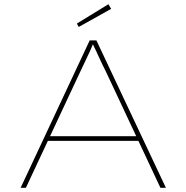

<svg xmlns="http://www.w3.org/2000/svg" viewBox="-20 -892 885 912"><path d="M78 0 406 -700H438L768 0H742L483 -552Q476 -565 468.5 -581Q461 -597 452.5 -615Q444 -633 436 -651Q428 -669 419 -686H423Q417 -670 409 -652.5Q401 -635 392 -616.5Q383 -598 375.5 -581.5Q368 -565 361 -551L103 0ZM196 -223 206 -245H642L652 -223ZM354 -764 345 -780 495 -872 508 -850Z"/></svg>

Font: Lexend Tera Thin
Style: Regular
Weight: 250
Version: Version 1.007